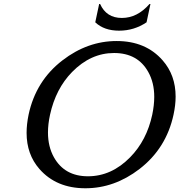

<svg xmlns="http://www.w3.org/2000/svg" viewBox="-20 -958 923 987"><path d="M182.6 -89.4Q116.7 -164.6 116.7 -274.9Q116.7 -318.8 127 -368.7Q164.1 -542.5 301.3 -647.9Q430.2 -747.1 579.6 -747.1Q729 -747.1 815.9 -647.9Q882.8 -571.8 882.8 -461.4Q882.8 -418 872.1 -368.7Q835 -195.8 697.3 -89.4Q568.4 9.8 418.9 9.8Q269.5 9.8 182.6 -89.4ZM432.1 -51.8Q553.2 -51.8 648.9 -149.4Q734.4 -236.3 762.7 -368.7Q772.9 -417.5 772.9 -460Q772.9 -533.2 742.2 -587.9Q688 -685.5 566.4 -685.5Q446.3 -685.5 350.6 -587.9Q266.6 -502 237.3 -368.7Q226.6 -319.8 226.6 -277.3Q226.6 -204.1 257.3 -149.4Q312 -51.8 432.1 -51.8ZM489.7 -937.5H494.6Q526.9 -865.7 606.4 -865.7Q686 -865.7 748.5 -937.5H753.4L733.4 -843.3Q669.4 -800.3 592.3 -800.3Q515.1 -800.3 469.7 -843.3Z"/></svg>

Font: Classica
Style: Book Oblique
Weight: 400
Italic angle: -12°
Designer: Wojciech Kalinowski "wmk69" (wmk69@o2.pl)
Foundry: Wojciech Kalinowski "wmk69" (wmk69@o2.pl)
Version: Version 2.1.1; 2021-05-14